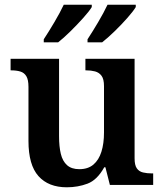

<svg xmlns="http://www.w3.org/2000/svg" viewBox="-20 -786 695 816"><path d="M264 10Q186 10 143.5 -37.5Q101 -85 101 -187V-417Q101 -447 92 -462Q83 -477 66.5 -482Q50 -487 27 -487H25V-536H231V-207Q231 -163 238.5 -132Q246 -101 265 -84Q284 -67 317 -67Q354 -67 377 -86.5Q400 -106 411 -141Q422 -176 422 -223V-420Q422 -450 411.5 -464Q401 -478 384 -482.5Q367 -487 346 -487H343V-536H552V-113Q552 -84 561.5 -70.5Q571 -57 588 -53Q605 -49 625 -49H631V0H447L428 -75H423Q393 -21 352 -5.5Q311 10 264 10ZM352 -619Q373 -651 397 -691.5Q421 -732 437 -766H557V-756Q547 -739 521.5 -710Q496 -681 466.5 -652.5Q437 -624 414 -606H352ZM166 -619Q187 -651 211 -691.5Q235 -732 251 -766H370V-756Q360 -739 334 -710Q308 -681 279 -652.5Q250 -624 227 -606H166Z"/></svg>

Font: Noto Serif Bengali SemiBold
Style: Regular
Weight: 600
Version: Version 2.003